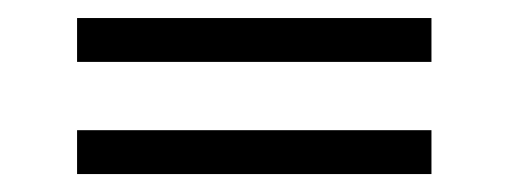

<svg xmlns="http://www.w3.org/2000/svg" viewBox="-20 -338 567 214"><path d="M460.9 -317.9V-269H65.9V-317.9ZM460.9 -192.9V-144H65.9V-192.9Z"/></svg>

Font: Linear Smooth Low Contrast
Style: Regular
Weight: 500
Designer: Philipp H. Poll, Flanker
Foundry: Philipp H. Poll, reworked by Flanker
Version: Version 1.010 | FøM Fix